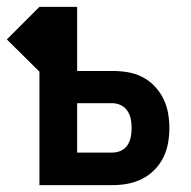

<svg xmlns="http://www.w3.org/2000/svg" viewBox="-63 -540 558 560"><path d="M52 0V-331L-43 -425L52 -520H162V-333H265Q287 -333 309 -329.5Q331 -326 351 -316Q371 -306 387 -289.5Q403 -273 413 -253Q423 -233 427 -211Q431 -189 431 -167Q431 -144 427 -122Q423 -100 413 -80Q403 -60 387 -44Q371 -28 351 -18Q331 -8 309 -4Q287 0 265 0ZM162 -95H265Q278 -95 290 -100.5Q302 -106 309 -117Q316 -128 318.5 -141Q321 -154 321 -167Q321 -180 318.5 -192.5Q316 -205 309 -216Q302 -227 290 -233Q278 -239 265 -239H162Z"/></svg>

Font: Iosevka QP
Style: Bold
Weight: 700
Designer: Belleve Invis
Foundry: Belleve Invis
Version: Version 20.0.0; ttfautohint (v1.8.4)